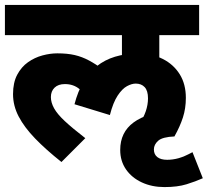

<svg xmlns="http://www.w3.org/2000/svg" viewBox="-20 -642 845 781"><path d="M790 -499H628V-378L476 -405V-499H0V-622H790ZM213 -425Q254 -425 284 -418Q314 -411 342 -396Q370 -381 401 -358L354 -231Q328 -259 303.5 -279.5Q279 -300 244 -300Q217 -300 202 -285.5Q187 -271 187 -247Q187 -225 200 -201.5Q213 -178 243.5 -149.5Q274 -121 327 -80L230 17Q167 -33 123 -78.5Q79 -124 56 -168Q33 -212 33 -259Q33 -306 50 -338Q67 -370 94 -389Q121 -408 152.5 -416.5Q184 -425 213 -425ZM469 -32Q469 -104 523.5 -144Q578 -184 676 -191L690 -87Q641 -85 623.5 -69.5Q606 -54 606 -34Q606 -14 620 -3Q634 8 660 8Q683 8 706.5 1.5Q730 -5 763 -23L805 83Q776 96 739 107.5Q702 119 649 119Q598 119 557 100Q516 81 492.5 47Q469 13 469 -32ZM541 -424Q599 -424 642.5 -402Q686 -380 711 -340Q736 -300 736 -244Q736 -201 724 -164Q712 -127 690 -88L544 -133Q564 -163 573 -189.5Q582 -216 582 -242Q582 -273 568.5 -287.5Q555 -302 532 -302Q516 -302 496.5 -291.5Q477 -281 458.5 -253Q440 -225 427 -174L283 -218Q310 -322 374 -373Q438 -424 541 -424Z"/></svg>

Font: Noto Sans Devanagari ExtraBold
Style: Regular
Weight: 800
Version: Version 2.003